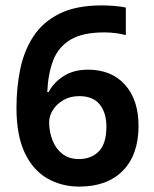

<svg xmlns="http://www.w3.org/2000/svg" viewBox="-20 -681 569 711"><path d="M41 -282Q41 -357 55 -425Q69 -493 103.5 -546Q138 -599 199.5 -630Q261 -661 357 -661Q377 -661 403 -659Q429 -657 446 -653V-551Q408 -561 366 -561Q286 -561 241 -534Q196 -507 177 -457.5Q158 -408 155 -340H160Q179 -376 216 -399.5Q253 -423 306 -423Q393 -423 443 -367Q493 -311 493 -215Q493 -108 435 -49Q377 10 274 10Q207 10 154 -21Q101 -52 71 -116.5Q41 -181 41 -282ZM272 -92Q318 -92 346 -120.5Q374 -149 374 -212Q374 -264 349 -294.5Q324 -325 274 -325Q240 -325 215 -310.5Q190 -296 176 -274Q162 -252 162 -228Q162 -194 174 -162.5Q186 -131 210.5 -111.5Q235 -92 272 -92Z"/></svg>

Font: Noto Sans Telugu SemiCondensed SemiBold
Style: Regular
Weight: 600
Width: 4
Designer: Jelle Bosma - Monotype Design Team
Foundry: Monotype Imaging Inc.
Version: Version 2.005; ttfautohint (v1.8.4.7-5d5b)